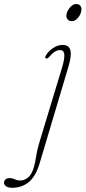

<svg xmlns="http://www.w3.org/2000/svg" viewBox="-150 -664 417 934"><path d="M199 -561Q185.5 -561 178.2 -570.5Q171 -580 173.5 -594Q176.5 -611 190.5 -627.8Q204.5 -644.5 220.5 -644.5Q234.5 -644.5 241.5 -635Q248.5 -625.5 245.5 -611Q243 -593.5 229.2 -577.2Q215.5 -561 199 -561ZM183 -340 42.5 131.5Q23.5 194 -10 221.8Q-43.5 249.5 -91.5 249.5Q-110.5 249.5 -120.5 242Q-130.5 234.5 -130.5 224.5Q-130.5 216.5 -124 209.5Q-117.5 202.5 -103.5 202.5Q-89 202.5 -78 208.2Q-67 214 -50 214Q-32 214 -13.8 199.8Q4.5 185.5 15.5 147Q22 123.5 26.2 94.2Q30.5 65 42.5 25.5L150.5 -330.5Q165 -378 162.8 -399.2Q160.5 -420.5 142 -420.5Q130.5 -420.5 117.2 -412.8Q104 -405 88.5 -386.5Q80.5 -377.5 73.5 -379.5Q67.5 -381.5 72 -392Q83.5 -413.5 107 -429.5Q130.5 -445.5 155 -445.5Q185 -445.5 192.2 -420.2Q199.5 -395 183 -340Z"/></svg>

Font: Fraunces 72pt S050 Thin
Style: Italic
Weight: 100
Italic angle: -16°
Version: Version 1.000; ttfautohint (v1.8.3)